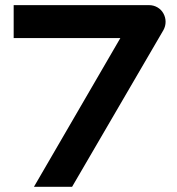

<svg xmlns="http://www.w3.org/2000/svg" viewBox="-20 -720 681 740"><path d="M609.9 -668Q618.2 -652.8 618.2 -636Q618.2 -619.1 609.9 -604L257.8 0H110.8L443.8 -573.2H32.7V-700.2H554.7Q571.8 -700.2 586.7 -691.7Q601.6 -683.1 609.9 -668Z"/></svg>

Font: Audiowide
Style: Regular
Weight: 400
Version: Version 1.003